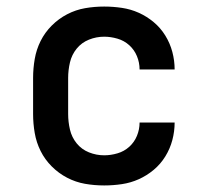

<svg xmlns="http://www.w3.org/2000/svg" viewBox="-20 -558 640 586"><path d="M298 8Q268 8 239.5 3Q211 -2 185 -15.5Q159 -29 138 -50Q117 -71 104 -97Q91 -123 86 -152Q81 -181 81 -210V-320Q81 -349 86 -378Q91 -407 104 -433Q117 -459 138 -480Q159 -501 185 -514.5Q211 -528 239.5 -533Q268 -538 298 -538Q325 -538 352 -534Q379 -530 403.5 -519Q428 -508 449 -490.5Q470 -473 484.5 -449.5Q499 -426 506 -399.5Q513 -373 513 -346Q513 -346 513 -346Q513 -346 513 -346H406Q406 -346 406 -346Q406 -346 406 -346Q406 -367 398 -386.5Q390 -406 374.5 -420Q359 -434 338.5 -440Q318 -446 298 -446Q274 -446 251.5 -437Q229 -428 214 -409.5Q199 -391 193.5 -367.5Q188 -344 188 -320V-210Q188 -186 193.5 -162.5Q199 -139 214 -120.5Q229 -102 251.5 -93Q274 -84 298 -84Q318 -84 338.5 -90Q359 -96 374.5 -110Q390 -124 398 -143.5Q406 -163 406 -184Q406 -184 406 -184Q406 -184 406 -184H513Q513 -184 513 -184Q513 -184 513 -184Q513 -157 506 -130.5Q499 -104 484.5 -80.5Q470 -57 449 -39.5Q428 -22 403.5 -11Q379 0 352 4Q325 8 298 8Z"/></svg>

Font: Iosevka Slab Semibold Extended
Style: Regular
Weight: 600
Width: 7
Monospace: yes
Designer: Belleve Invis
Foundry: Belleve Invis
Version: Version 11.1.0; ttfautohint (v1.8.3)